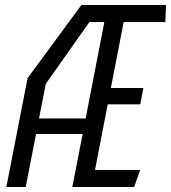

<svg xmlns="http://www.w3.org/2000/svg" viewBox="-20 -750 686 770"><path d="M270 0H518L542 -68.5H361L412 -331.5H542.5L555 -397H424.5L476 -661.5H643L646 -730H306.5L90.5 -436.5L5.5 0H83L124.5 -212.5H311.5ZM136.5 -275 163.5 -413.5 338.5 -661.5H398.5L323.5 -275Z"/></svg>

Font: Monaspace Krypton Light
Style: Italic
Weight: 300
Italic angle: -11°
Designer: Riley Cran & the Lettermatic Team
Foundry: Lettermatic
Version: Version 1.101 (Monaspace Krypton)